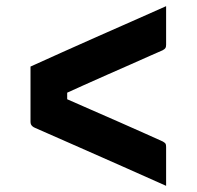

<svg xmlns="http://www.w3.org/2000/svg" viewBox="-20 -611 640 623"><path d="M79 -395Q128 -417 182 -441.5Q236 -466 293 -491Q350 -516 407.5 -541.5Q465 -567 519 -591Q519 -561 519 -529Q519 -497 519 -466Q519 -459 517 -455.5Q515 -452 508 -448Q494 -442 467 -430Q440 -418 404 -402Q368 -386 329 -369Q290 -352 251.5 -334.5Q213 -317 182 -303L198 -334V-265L182 -296Q223 -278 272 -256.5Q321 -235 369 -214Q417 -193 453.5 -176.5Q490 -160 508 -152Q515 -148 517 -145Q519 -142 519 -134Q519 -103 519 -71.5Q519 -40 519 -8Q448 -40 377.5 -71Q307 -102 236 -133.5Q165 -165 94 -196Q89 -198 85.5 -201Q82 -204 80.5 -207.5Q79 -211 79 -216Q79 -261 79 -306Q79 -351 79 -395Z"/></svg>

Font: Recursive
Style: Bold
Weight: 700
Version: Version 1.085